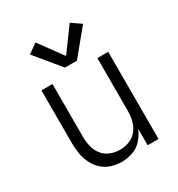

<svg xmlns="http://www.w3.org/2000/svg" viewBox="-182 -884 939 1011"><g transform="rotate(-30 288.0 -378.0)"><path d="M264 8Q298 8 331.5 -3.5Q365 -15 388.5 -41.5Q412 -68 425 -100V0H491V-530H425V-210Q425 -180 418 -151Q411 -122 392.5 -98Q374 -74 346 -63Q318 -52 288 -52Q258 -52 230 -63Q202 -74 183.5 -98Q165 -122 158.5 -151Q152 -180 152 -210V-530H85V-210Q85 -178 90 -146.5Q95 -115 109 -85.5Q123 -56 146.5 -34Q170 -12 201 -2Q232 8 264 8ZM252 -572H325L450 -724L392 -764L288 -622L184 -764L127 -724Z"/></g></svg>

Font: Iosevka Sparkle Light
Style: Regular
Weight: 300
Designer: Belleve Invis
Foundry: Belleve Invis
Version: Version 4.5.0; ttfautohint (v1.8.3)